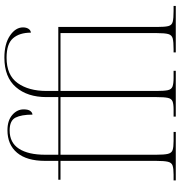

<svg xmlns="http://www.w3.org/2000/svg" viewBox="7 -829 822 876"><g transform="rotate(-90 418.0 -391.0)"><path d="M33 0V-10H59Q87 -10 100.5 -14.5Q114 -19 118 -36Q122 -53 122 -90V-526H36V-536H122V-596Q122 -680 159 -724Q196 -768 262 -768Q306 -768 331.5 -746Q357 -724 357 -694Q357 -673 349.5 -663.5Q342 -654 333 -654Q333 -704 319.5 -731Q306 -758 261 -758Q205 -758 177.5 -715.5Q150 -673 150 -596V-536H413V-590Q413 -677 458.5 -729.5Q504 -782 593 -782Q656 -782 693.5 -756.5Q731 -731 731 -697Q731 -682 724.5 -672Q718 -662 707 -661Q707 -713 681.5 -742.5Q656 -772 593 -772Q513 -772 477 -721.5Q441 -671 441 -590V-536H733V-85Q733 -50 737 -34Q741 -18 756.5 -14Q772 -10 806 -10H829V0H617V-10H631Q665 -10 680.5 -14Q696 -18 700.5 -34Q705 -50 705 -85V-526H441V-87Q441 -53 444.5 -36.5Q448 -20 461 -15Q474 -10 502 -10H533V0H324V-10H356Q382 -10 394 -15Q406 -20 409.5 -36.5Q413 -53 413 -87V-526H150V-90Q150 -53 154 -36Q158 -19 171.5 -14.5Q185 -10 213 -10H254V0Z"/></g></svg>

Font: Noto Serif Display SemiCondensed Thin
Style: Regular
Weight: 100
Width: 4
Designer: Monotype Design Team
Foundry: Monotype Imaging Inc.
Version: Version 2.009